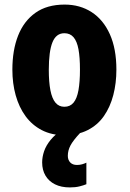

<svg xmlns="http://www.w3.org/2000/svg" viewBox="-20 -580 566 838"><path d="M488 -276Q488 -217 474.5 -165Q461 -113 433.5 -73.5Q406 -34 362.5 -12Q319 10 260 10Q205 10 162.5 -12Q120 -34 91.5 -73Q63 -112 48.5 -164Q34 -216 34 -276Q34 -361 59 -424.5Q84 -488 134.5 -524Q185 -560 262 -560Q329 -560 380 -527Q431 -494 459.5 -430.5Q488 -367 488 -276ZM193 -275Q193 -222 200 -186Q207 -150 222 -132Q237 -114 261 -114Q286 -114 301 -132Q316 -150 322.5 -186.5Q329 -223 329 -276Q329 -330 322.5 -365Q316 -400 301 -417.5Q286 -435 261 -435Q225 -435 209 -395.5Q193 -356 193 -275ZM276 100Q276 118 286.5 129Q297 140 316 140Q328 140 338.5 137Q349 134 357 130V224Q345 229 327 233.5Q309 238 285 238Q247 238 220 224.5Q193 211 178.5 186.5Q164 162 164 129Q164 105 172.5 80Q181 55 201 30.5Q221 6 256 -17L330 0Q299 33 287.5 55Q276 77 276 100Z"/></svg>

Font: Noto Sans Display Condensed ExtraBold
Style: Regular
Weight: 800
Width: 3
Designer: Monotype Design Team
Foundry: Monotype Imaging Inc.
Version: Version 2.003